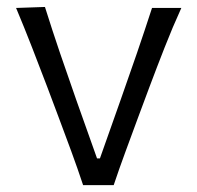

<svg xmlns="http://www.w3.org/2000/svg" viewBox="-20 -540 575 560"><path d="M222.4 0H311.6Q328.1 -49.1 345.6 -96.6Q363.1 -144.1 381.2 -193.2L415.6 -285.5Q437.2 -343.1 460.1 -401.4Q482.9 -459.7 508.9 -516.8H423.4Q402.1 -451.2 379.4 -385Q356.6 -318.9 332.4 -250.3L271.5 -78.1H263L202 -249.8Q178 -317.8 155.2 -384.8Q132.4 -451.8 111.1 -519.7L26.9 -516.8Q50.7 -460.1 73.3 -402.1Q96 -344 117.6 -286.9L151.9 -195.6Q169.6 -148.7 187.9 -98.7Q206.3 -48.6 222.4 0Z"/></svg>

Font: Pinar-VF-FD
Style: Regular
Weight: 300
Designer: Amin Abedi
Version: Version 3.0